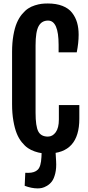

<svg xmlns="http://www.w3.org/2000/svg" viewBox="-20 -861 497 1086"><path d="M251 7.3Q231.9 7.3 214.8 5.1Q197.8 2.9 176.5 -4.4Q155.3 -11.7 137.9 -23.4Q120.6 -35.2 103.3 -56.6Q85.9 -78.1 74.5 -106.7Q63 -135.3 55.7 -177.5Q48.3 -219.7 48.3 -271.5V-566.9Q48.3 -619.1 55.7 -661.1Q63 -703.1 75 -731.2Q86.9 -759.3 104.2 -780.3Q121.6 -801.3 138.9 -812.7Q156.2 -824.2 177.5 -830.8Q198.7 -837.4 215.1 -839.4Q231.4 -841.3 250.5 -841.3Q298.3 -841.3 333.3 -827.6Q368.2 -814 387.7 -788.8Q407.2 -763.7 416 -733.2Q424.8 -702.6 424.8 -664.6Q424.8 -618.2 414.1 -564.9H311.5V-607.4Q311.5 -744.6 252 -744.6Q215.8 -744.6 198.5 -713.1Q181.2 -681.6 181.2 -604.5V-223.6Q181.2 -147 196.5 -117.7Q211.9 -88.4 251 -88.4Q277.3 -88.4 295.2 -113Q313 -137.7 313 -185.1V-266.6H428.7V-189.5Q428.7 6.3 251 7.3ZM294.4 0.5 297.4 50.8Q299.8 90.3 292.5 120.1Q285.2 149.9 273.4 165.3Q261.7 180.7 245.4 190.2Q229 199.7 217 202.1Q205.1 204.6 193.4 204.6Q158.2 204.6 119.6 189.9L123 116.2Q128.4 116.7 139.2 116.7Q175.8 116.7 193.8 98.6Q211.9 80.6 214.4 27.3L215.3 5.9L260.7 -66.4Z"/></svg>

Font: FjallaOne
Style: Regular
Weight: 400
Designer: Irina Smirnova
Foundry: Irina Smirnova
Version: Version 1.001